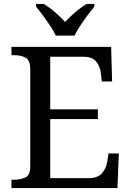

<svg xmlns="http://www.w3.org/2000/svg" viewBox="-20 -951 663 971"><path d="M38 0V-42H51Q84 -42 108.5 -53.5Q133 -65 133 -109V-600Q133 -647 109 -659.5Q85 -672 51 -672H38V-714H542L547 -539H495L490 -582Q486 -615 466.5 -639.5Q447 -664 402 -664H234V-398H475V-349H234V-50H427Q474 -50 495.5 -74.5Q517 -99 522 -132L529 -175H581L574 0ZM262 -771Q252 -794 234 -820.5Q216 -847 197 -873Q178 -899 162 -918V-931H201Q230 -914 258.5 -889Q287 -864 309 -840Q324 -856 342 -872.5Q360 -889 379.5 -904.5Q399 -920 418 -931H457V-918Q442 -899 422.5 -873Q403 -847 385.5 -820.5Q368 -794 357 -771Z"/></svg>

Font: Noto Serif Test
Style: Regular
Weight: 400
Version: Version 1.000